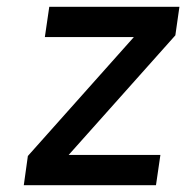

<svg xmlns="http://www.w3.org/2000/svg" viewBox="-20 -545 548 565"><path d="M50 0 62 -86 374 -436H112L125 -525H508L496 -441L182 -89H452L439 0Z"/></svg>

Font: Lexend
Style: Italic
Weight: 400
Italic angle: -8.13011°
Designer: Bonnie Shaver-Troup, Thomas Jockin
Foundry: Lexend
Version: Version 1.007